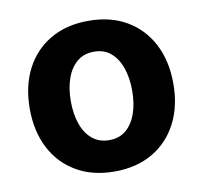

<svg xmlns="http://www.w3.org/2000/svg" viewBox="-67 -625 749 707"><g transform="rotate(-10 307.0 -271.5)"><path d="M306.8 10.7Q224.1 10.7 163.9 -24.7Q103.7 -60 71 -123.4Q38.4 -186.8 38.4 -270.6Q38.4 -355.1 71 -418.5Q103.7 -481.9 163.9 -517.2Q224.1 -552.6 306.8 -552.6Q389.6 -552.6 449.8 -517.2Q509.9 -481.9 542.6 -418.5Q575.3 -355.1 575.3 -270.6Q575.3 -186.8 542.6 -123.4Q509.9 -60 449.8 -24.7Q389.6 10.7 306.8 10.7ZM307.5 -106.5Q345.2 -106.5 370.4 -128Q395.6 -149.5 408.6 -186.8Q421.5 -224.1 421.5 -271.7Q421.5 -319.2 408.6 -356.5Q395.6 -393.8 370.4 -415.5Q345.2 -437.1 307.5 -437.1Q269.5 -437.1 243.8 -415.5Q218 -393.8 205.1 -356.5Q192.1 -319.2 192.1 -271.7Q192.1 -224.1 205.1 -186.8Q218 -149.5 243.8 -128Q269.5 -106.5 307.5 -106.5Z"/></g></svg>

Font: InterMG
Style: Bold
Weight: 700
Designer: Rasmus Andersson
Foundry: rsms
Version: Version 3.019;December 26, 2023;FontCreator 15.0.0.2955 64-b